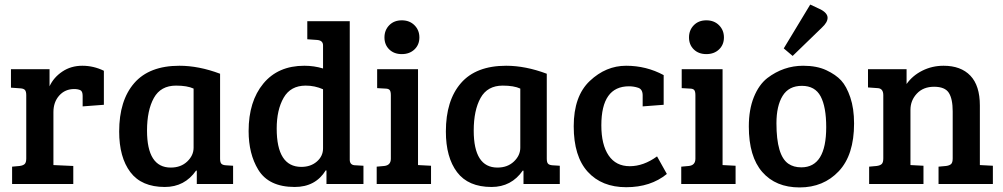

<svg xmlns="http://www.w3.org/2000/svg" viewBox="-20 -806 4395 841"><path d="M95 -112V-389Q95 -405 89.5 -411.5Q84 -418 70 -419L28 -422V-503H197V-428Q215 -467 253 -492.5Q291 -518 340.5 -518Q390 -518 435 -496V-347L342 -340V-386Q342 -406 332 -411Q321 -416 305 -416Q265 -416 239.5 -387.5Q214 -359 214 -315V-83L301 -79V0H33V-76L66 -79Q81 -81 88 -87.5Q95 -94 95 -112Z M944 -483V-111Q944 -95 949.5 -89Q955 -83 969 -82L1001 -80V0H842V-58L839 -59Q789 13 702 13Q600 13 551 -52Q502 -117 502 -230Q502 -366 568 -442Q634 -518 766 -518Q851 -518 944 -483ZM828 -159V-418Q800 -431 751 -431Q684 -431 654 -377Q624 -323 624 -234Q624 -72 728 -72Q772 -72 800 -98.5Q828 -125 828 -159Z M1313 -518Q1356 -518 1395 -506V-607Q1395 -629 1369 -631L1326 -634V-713H1512V-105Q1513 -82 1537 -82L1572 -80V0H1410V-59L1407 -60Q1362 13 1271 13Q1157 13 1111 -63Q1069 -132 1069 -232Q1069 -362 1133.5 -440Q1198 -518 1313 -518ZM1395 -156V-415Q1359 -431 1319 -431Q1253 -431 1222.5 -378Q1192 -325 1192 -243Q1192 -75 1300 -75Q1341 -75 1368 -98.5Q1395 -122 1395 -156Z M1811 -503V-83L1868 -80V0H1630V-76L1663 -79Q1692 -82 1692 -111V-389Q1692 -406 1686.5 -412Q1681 -418 1667 -418L1632 -420V-503ZM1685 -589.5Q1664 -610 1664 -642Q1664 -674 1685 -695.5Q1706 -717 1740 -717Q1774 -717 1795.5 -695.5Q1817 -674 1817 -642Q1817 -610 1795.5 -589.5Q1774 -569 1740 -569Q1706 -569 1685 -589.5Z M2375 -483V-111Q2375 -95 2380.5 -89Q2386 -83 2400 -82L2432 -80V0H2273V-58L2270 -59Q2220 13 2133 13Q2031 13 1982 -52Q1933 -117 1933 -230Q1933 -366 1999 -442Q2065 -518 2197 -518Q2282 -518 2375 -483ZM2259 -159V-418Q2231 -431 2182 -431Q2115 -431 2085 -377Q2055 -323 2055 -234Q2055 -72 2159 -72Q2203 -72 2231 -98.5Q2259 -125 2259 -159Z M2858 -121 2901 -44Q2830 14 2723 14Q2616 14 2554.5 -53.5Q2493 -121 2493 -253Q2493 -385 2563.5 -451.5Q2634 -518 2722.5 -518Q2811 -518 2887 -477V-347L2795 -340V-388Q2795 -415 2775.5 -421.5Q2756 -428 2735 -428Q2614 -428 2614 -257Q2614 -172 2646 -125Q2678 -78 2738.5 -78Q2799 -78 2858 -121Z M3145 -503V-83L3202 -80V0H2964V-76L2997 -79Q3026 -82 3026 -111V-389Q3026 -406 3020.5 -412Q3015 -418 3001 -418L2966 -420V-503ZM3019 -589.5Q2998 -610 2998 -642Q2998 -674 3019 -695.5Q3040 -717 3074 -717Q3108 -717 3129.5 -695.5Q3151 -674 3151 -642Q3151 -610 3129.5 -589.5Q3108 -569 3074 -569Q3040 -569 3019 -589.5Z M3490 -73Q3599 -73 3599 -249Q3599 -338 3574.5 -384Q3550 -430 3492.5 -430Q3435 -430 3408 -386Q3381 -342 3381 -266Q3381 -125 3433 -89Q3456 -73 3490 -73ZM3260 -252Q3260 -326 3282 -380.5Q3304 -435 3341 -464Q3412 -518 3498 -518Q3558 -518 3599.5 -498.5Q3641 -479 3664.5 -453.5Q3688 -428 3704.5 -379.5Q3721 -331 3721 -265Q3721 -127 3654 -56Q3587 15 3482.5 15Q3378 15 3319 -52.5Q3260 -120 3260 -252ZM3413 -594 3529 -786 3576 -764Q3605 -748 3605 -728Q3605 -708 3580 -685L3452 -561Z M3782 -423V-503H3951V-438Q3977 -475 4020 -496.5Q4063 -518 4113 -518Q4189 -518 4230.5 -474.5Q4272 -431 4272 -344V-83L4329 -80V0H4091V-76L4124 -79Q4139 -81 4146 -87.5Q4153 -94 4153 -112V-318Q4153 -373 4136 -399.5Q4119 -426 4071.5 -426Q4024 -426 3996 -396Q3968 -366 3968 -325V-83L4025 -80V0H3787V-76L3820 -79Q3835 -81 3842 -87.5Q3849 -94 3849 -112V-389Q3849 -419 3824 -420Z"/></svg>

Font: Bree Serif
Style: Regular
Weight: 400
Designer: Veronika Burian, Jos Scaglione
Foundry: TypeTogether
Version: Version 1.001